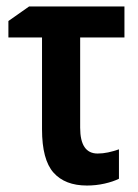

<svg xmlns="http://www.w3.org/2000/svg" viewBox="-20 -563 427 594"><path d="M365 -543V-447H228V-168Q228 -88 282 -88Q298 -88 314.5 -91.5Q331 -95 348 -101V-10Q330 -1 303.5 5Q277 11 249 11Q181 11 145.5 -29Q110 -69 110 -163V-447H6V-498L70 -543Z"/></svg>

Font: Avrile Sans Condensed SemiBold
Style: Regular
Weight: 600
Width: 3
Designer: Monotype Design Team
Foundry: Monotype Imaging Inc.
Version: Version 2.001;September 10, 2019;FontCreator 11.5.0.2425 64-